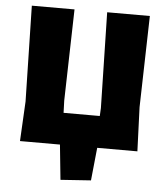

<svg xmlns="http://www.w3.org/2000/svg" viewBox="-56 -697 793 914"><g transform="rotate(5 340.5 -240.0)"><path d="M59 0 69 -190 59 -647H263L252 -210L254 -152H427L429 -190L419 -647H623L612 -210L620 0H428L412 157L267 167L250 0Z"/></g></svg>

Font: Alegreya Sans SC Black
Style: Regular
Weight: 900
Designer: Juan Pablo del Peral
Foundry: Huerta Tipografica
Version: Version 2.007